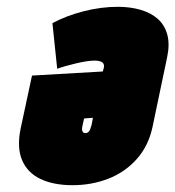

<svg xmlns="http://www.w3.org/2000/svg" viewBox="-20 -531 515 564"><path d="M285 -332 282 -321 74 -309 41 -155Q29 -99 44.5 -61.5Q60 -24 98.5 -5.5Q137 13 193 13Q249 13 298 -6Q347 -25 381.5 -63.5Q416 -102 428 -158L471 -363Q479 -401 471.5 -429Q464 -457 444 -475Q424 -493 393.5 -502Q363 -511 326 -511Q277 -511 226 -498Q175 -485 134 -463L148 -329Q170 -337 204 -345Q238 -353 258 -353Q266 -353 272 -351.5Q278 -350 281 -347.5Q284 -345 285 -341Q286 -337 285 -332ZM223 -165 227 -183 253 -185 249 -164Q247 -157 245 -151.5Q243 -146 239.5 -143Q236 -140 231 -140Q226 -140 223.5 -143Q221 -146 221 -151.5Q221 -157 223 -165Z"/></svg>

Font: Advent Pro Black
Style: Italic
Weight: 900
Italic angle: -12°
Version: Version 3.000